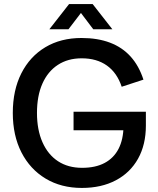

<svg xmlns="http://www.w3.org/2000/svg" viewBox="-20 -908 777 945"><path d="M383 17Q281 17 204.5 -29Q128 -75 85.5 -158Q43 -241 43 -352Q43 -464 85 -547Q127 -630 203 -675.5Q279 -721 381 -721Q461 -721 521.5 -698Q582 -675 623 -629.5Q664 -584 686 -516L579 -481Q556 -550 506 -585.5Q456 -621 382 -621Q314 -621 264.5 -588.5Q215 -556 188.5 -496Q162 -436 162 -352Q162 -269 189 -208Q216 -147 265.5 -114.5Q315 -82 384 -82Q450 -82 495 -106Q540 -130 563.5 -175.5Q587 -221 588 -287L627 -267H342V-358H698V-290Q698 -196 659.5 -127Q621 -58 550 -20.5Q479 17 383 17ZM223 -764 320 -888H436L533 -764H439L355 -875H402L317 -764Z"/></svg>

Font: TikTok Sans 24pt Medium
Style: Regular
Weight: 500
Version: Version 4.000